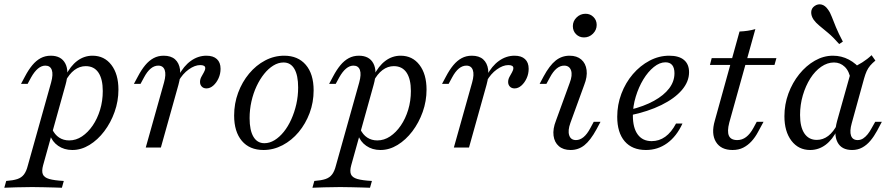

<svg xmlns="http://www.w3.org/2000/svg" viewBox="-78 -684 4127 890"><path d="M-58.1 186.3 -49.2 154.8Q-16.9 152.4 2.4 146Q21.8 139.5 33.1 124.6Q44.4 109.7 50.8 83.9L158.9 -301.6Q169.4 -339.5 162.1 -359.7Q154.8 -379.8 132.3 -379.8Q114.5 -379.8 98 -366.1Q81.5 -352.4 66.1 -325L50 -295.2H19.4L37.9 -329.8Q54 -360.5 71.8 -381.9Q89.5 -403.2 110.5 -414.5Q131.5 -425.8 157.3 -425.8Q205.6 -425.8 224.6 -389.9Q243.5 -354 225.8 -291.1L121.8 82.3Q114.5 108.9 120.6 123.8Q126.6 138.7 150 145.6Q173.4 152.4 217.7 154.8L208.9 186.3Q195.2 185.5 173 185.1Q150.8 184.7 124.2 183.9Q97.6 183.1 71 183.1Q32.3 183.1 -3.2 184.3Q-38.7 185.5 -58.1 186.3ZM257.3 11.3Q219.4 11.3 191.5 -8.1Q163.7 -27.4 153.2 -59.7L163.7 -85.5Q175.8 -59.7 196 -46.4Q216.1 -33.1 242.7 -33.1Q274.2 -33.1 302 -51.6Q329.8 -70.2 351.6 -102Q373.4 -133.9 385.9 -175Q398.4 -216.1 398.4 -262.1Q398.4 -317.7 378.2 -347.6Q358.1 -377.4 319.4 -377.4Q291.1 -377.4 266.9 -359.3Q242.7 -341.1 224.2 -305.6L225.8 -332.3Q248.4 -378.2 280.2 -402Q312.1 -425.8 350.8 -425.8Q405.6 -425.8 438.3 -383.1Q471 -340.3 471 -268.5Q471 -215.3 453.2 -165.3Q435.5 -115.3 405.2 -75.4Q375 -35.5 336.7 -12.1Q298.4 11.3 257.3 11.3Z M597.6 0 682.3 -301.6Q692.7 -338.7 685.5 -359.3Q678.2 -379.8 655.6 -379.8Q637.1 -379.8 620.6 -366.1Q604 -352.4 589.5 -325L573.4 -295.2H542.7L561.3 -329.8Q577.4 -360.5 595.2 -381.9Q612.9 -403.2 633.9 -414.5Q654.8 -425.8 680.6 -425.8Q714.5 -425.8 733.5 -408.9Q752.4 -391.9 756.5 -361.7Q760.5 -331.5 749.2 -291.1L667.7 0ZM879 -274.2Q865.3 -274.2 857.3 -282.7Q849.2 -291.1 849.2 -304Q849.2 -316.1 855.2 -327.4Q861.3 -338.7 867.3 -349.2Q873.4 -359.7 873.4 -368.5Q873.4 -382.3 850 -382.3Q825 -382.3 796.8 -362.1Q768.5 -341.9 749.2 -307.3L750 -333.1Q773.4 -378.2 806.9 -402Q840.3 -425.8 879 -425.8Q910.5 -425.8 927.4 -410.1Q944.4 -394.4 944.4 -365.3Q944.4 -341.9 935.1 -321.4Q925.8 -300.8 910.9 -287.5Q896 -274.2 879 -274.2Z M1143.5 11.3Q1079 11.3 1043.1 -31Q1007.3 -73.4 1007.3 -148.4Q1007.3 -204 1025.8 -254Q1044.4 -304 1076.6 -342.7Q1108.9 -381.5 1150.8 -403.6Q1192.7 -425.8 1239.5 -425.8Q1303.2 -425.8 1339.5 -383.5Q1375.8 -341.1 1375.8 -265.3Q1375.8 -209.7 1357.3 -160.1Q1338.7 -110.5 1306.5 -71.8Q1274.2 -33.1 1231.9 -10.9Q1189.5 11.3 1143.5 11.3ZM1147.6 -20.2Q1171.8 -20.2 1194.8 -34.3Q1217.7 -48.4 1237.5 -73Q1257.3 -97.6 1272.2 -130.6Q1287.1 -163.7 1295.6 -201.2Q1304 -238.7 1304 -278.2Q1304 -334.7 1286.7 -364.5Q1269.4 -394.4 1236.3 -394.4Q1212.1 -394.4 1189.1 -380.2Q1166.1 -366.1 1146.4 -341.5Q1126.6 -316.9 1111.3 -284.3Q1096 -251.6 1087.5 -213.7Q1079 -175.8 1079 -136.3Q1079 -79.8 1096.8 -50Q1114.5 -20.2 1147.6 -20.2Z M1370.2 186.3 1379 154.8Q1411.3 152.4 1430.6 146Q1450 139.5 1461.3 124.6Q1472.6 109.7 1479 83.9L1587.1 -301.6Q1597.6 -339.5 1590.3 -359.7Q1583.1 -379.8 1560.5 -379.8Q1542.7 -379.8 1526.2 -366.1Q1509.7 -352.4 1494.4 -325L1478.2 -295.2H1447.6L1466.1 -329.8Q1482.3 -360.5 1500 -381.9Q1517.7 -403.2 1538.7 -414.5Q1559.7 -425.8 1585.5 -425.8Q1633.9 -425.8 1652.8 -389.9Q1671.8 -354 1654 -291.1L1550 82.3Q1542.7 108.9 1548.8 123.8Q1554.8 138.7 1578.2 145.6Q1601.6 152.4 1646 154.8L1637.1 186.3Q1623.4 185.5 1601.2 185.1Q1579 184.7 1552.4 183.9Q1525.8 183.1 1499.2 183.1Q1460.5 183.1 1425 184.3Q1389.5 185.5 1370.2 186.3ZM1685.5 11.3Q1647.6 11.3 1619.8 -8.1Q1591.9 -27.4 1581.5 -59.7L1591.9 -85.5Q1604 -59.7 1624.2 -46.4Q1644.4 -33.1 1671 -33.1Q1702.4 -33.1 1730.2 -51.6Q1758.1 -70.2 1779.8 -102Q1801.6 -133.9 1814.1 -175Q1826.6 -216.1 1826.6 -262.1Q1826.6 -317.7 1806.5 -347.6Q1786.3 -377.4 1747.6 -377.4Q1719.4 -377.4 1695.2 -359.3Q1671 -341.1 1652.4 -305.6L1654 -332.3Q1676.6 -378.2 1708.5 -402Q1740.3 -425.8 1779 -425.8Q1833.9 -425.8 1866.5 -383.1Q1899.2 -340.3 1899.2 -268.5Q1899.2 -215.3 1881.5 -165.3Q1863.7 -115.3 1833.5 -75.4Q1803.2 -35.5 1764.9 -12.1Q1726.6 11.3 1685.5 11.3Z M2025.8 0 2110.5 -301.6Q2121 -338.7 2113.7 -359.3Q2106.5 -379.8 2083.9 -379.8Q2065.3 -379.8 2048.8 -366.1Q2032.3 -352.4 2017.7 -325L2001.6 -295.2H1971L1989.5 -329.8Q2005.6 -360.5 2023.4 -381.9Q2041.1 -403.2 2062.1 -414.5Q2083.1 -425.8 2108.9 -425.8Q2142.7 -425.8 2161.7 -408.9Q2180.6 -391.9 2184.7 -361.7Q2188.7 -331.5 2177.4 -291.1L2096 0ZM2307.3 -274.2Q2293.5 -274.2 2285.5 -282.7Q2277.4 -291.1 2277.4 -304Q2277.4 -316.1 2283.5 -327.4Q2289.5 -338.7 2295.6 -349.2Q2301.6 -359.7 2301.6 -368.5Q2301.6 -382.3 2278.2 -382.3Q2253.2 -382.3 2225 -362.1Q2196.8 -341.9 2177.4 -307.3L2178.2 -333.1Q2201.6 -378.2 2235.1 -402Q2268.5 -425.8 2307.3 -425.8Q2338.7 -425.8 2355.6 -410.1Q2372.6 -394.4 2372.6 -365.3Q2372.6 -341.9 2363.3 -321.4Q2354 -300.8 2339.1 -287.5Q2324.2 -274.2 2307.3 -274.2Z M2566.9 11.3Q2533.1 11.3 2512.5 -6.5Q2491.9 -24.2 2487.9 -55.2Q2483.9 -86.3 2499.2 -125L2562.9 -300Q2576.6 -335.5 2569 -357.7Q2561.3 -379.8 2537.1 -379.8Q2518.5 -379.8 2502 -366.1Q2485.5 -352.4 2471 -325L2454.8 -295.2H2423.4L2441.9 -329.8Q2469.4 -380.6 2497.6 -403.2Q2525.8 -425.8 2562.1 -425.8Q2596 -425.8 2616.5 -408.1Q2637.1 -390.3 2641.1 -359.3Q2645.2 -328.2 2629.8 -289.5L2566.1 -114.5Q2553.2 -79 2560.5 -56.9Q2567.7 -34.7 2591.9 -34.7Q2629 -34.7 2658.1 -89.5L2674.2 -119.4H2705.6L2687.1 -84.7Q2658.9 -33.1 2631 -10.9Q2603.2 11.3 2566.9 11.3ZM2629 -510.5Q2607.3 -510.5 2592.3 -525.4Q2577.4 -540.3 2577.4 -562.9Q2577.4 -586.3 2594.8 -603.2Q2612.1 -620.2 2636.3 -620.2Q2658.1 -620.2 2673 -605.2Q2687.9 -590.3 2687.9 -568.5Q2687.9 -545.2 2670.6 -527.8Q2653.2 -510.5 2629 -510.5Z M2916.1 11.3Q2852.4 11.3 2817.7 -29Q2783.1 -69.4 2783.1 -142.7Q2783.1 -198.4 2802.4 -249.6Q2821.8 -300.8 2855.6 -340.3Q2889.5 -379.8 2933.1 -402.8Q2976.6 -425.8 3024.2 -425.8Q3069.4 -425.8 3092.7 -406Q3116.1 -386.3 3116.1 -349.2Q3116.1 -305.6 3082.7 -266.5Q3049.2 -227.4 2987.9 -197.2Q2926.6 -166.9 2841.9 -149.2V-175Q2907.3 -191.1 2953.2 -216.5Q2999.2 -241.9 3023.8 -274.2Q3048.4 -306.5 3048.4 -344.4Q3048.4 -369.4 3037.9 -382.3Q3027.4 -395.2 3006.5 -395.2Q2979.8 -395.2 2952.8 -373.4Q2925.8 -351.6 2904 -315.7Q2882.3 -279.8 2869 -235.9Q2855.6 -191.9 2855.6 -148.4Q2855.6 -91.1 2878.2 -60.5Q2900.8 -29.8 2942.7 -29.8Q2977.4 -29.8 3005.6 -50Q3033.9 -70.2 3055.6 -111.3H3085.5Q3058.1 -51.6 3014.5 -20.2Q2971 11.3 2916.1 11.3Z M3317.7 11.3Q3263.7 11.3 3240.7 -26.2Q3217.7 -63.7 3235.5 -125L3350 -537.9Q3369.4 -538.7 3388.3 -541.5Q3407.3 -544.4 3423.4 -549.2L3302.4 -115.3Q3291.9 -75 3300.8 -54.8Q3309.7 -34.7 3339.5 -34.7Q3362.1 -34.7 3380.6 -48.8Q3399.2 -62.9 3414.5 -91.1L3429.8 -119.4H3461.3L3435.5 -71.8Q3422.6 -47.6 3405.6 -29Q3388.7 -10.5 3367.3 0.4Q3346 11.3 3317.7 11.3ZM3212.9 -383.1 3221 -414.5H3521L3512.1 -383.1Z M3677.4 11.3Q3623.4 11.3 3590.7 -31.5Q3558.1 -74.2 3558.1 -145.2Q3558.1 -200 3576.6 -250.4Q3595.2 -300.8 3627 -340.3Q3658.9 -379.8 3699.2 -402.8Q3739.5 -425.8 3783.1 -425.8Q3822.6 -425.8 3856.9 -407.7Q3891.1 -389.5 3916.1 -357.3L3865.3 -314.5Q3858.9 -354 3837.9 -374.2Q3816.9 -394.4 3787.9 -394.4Q3757.3 -394.4 3728.6 -374.6Q3700 -354.8 3678.2 -320.6Q3656.5 -286.3 3643.5 -242.3Q3630.6 -198.4 3630.6 -150.8Q3630.6 -95.2 3650.8 -65.3Q3671 -35.5 3708.1 -35.5Q3737.1 -35.5 3761.3 -54Q3785.5 -72.6 3804 -108.9L3803.2 -82.3Q3781.5 -37.1 3749.2 -12.9Q3716.9 11.3 3677.4 11.3ZM3871.8 11.3Q3822.6 11.3 3804 -25Q3785.5 -61.3 3802.4 -123.4L3871.8 -370.2Q3895.2 -379.8 3919 -394.8Q3942.7 -409.7 3962.1 -428.2L3979.8 -403.2Q3965.3 -391.1 3955.6 -379.8Q3946 -368.5 3939.5 -354.4Q3933.1 -340.3 3927.4 -320.2L3870.2 -112.9Q3859.7 -75.8 3866.9 -55.2Q3874.2 -34.7 3897.6 -34.7Q3911.3 -34.7 3922.6 -41.9Q3933.9 -49.2 3944 -61.7Q3954 -74.2 3962.1 -89.5L3979 -119.4H4009.7L3987.9 -78.2Q3973.4 -51.6 3956.5 -31.5Q3939.5 -11.3 3918.5 0Q3897.6 11.3 3871.8 11.3ZM3812.1 -479.8Q3783.9 -512.1 3760.5 -531.5Q3737.1 -550.8 3720.2 -564.9Q3703.2 -579 3693.5 -592.7Q3681.5 -610.5 3682.3 -628.2Q3683.1 -646 3698.4 -656.5Q3713.7 -666.9 3730.2 -662.9Q3746.8 -658.9 3759.7 -640.3Q3770.2 -626.6 3777.8 -606Q3785.5 -585.5 3797.2 -557.3Q3808.9 -529 3829 -491.1Z"/></svg>

Font: Playfair 12pt Light
Style: Italic
Weight: 300
Italic angle: -15.6°
Designer: Claus Eggers Sørensen
Foundry: Claus Eggers Sørensen
Version: Version 2.000;gftools[0.9.28]